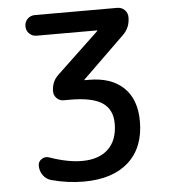

<svg xmlns="http://www.w3.org/2000/svg" viewBox="-53 -778 735 835"><g transform="rotate(-5 315.0 -360.0)"><path d="M503 -609 321 -432Q320 -431 320 -430Q320 -429 321 -429H340Q437 -429 491 -377.5Q545 -326 545 -230Q545 -116 475.5 -53Q406 10 280 10Q209 10 139 -9Q117 -15 103.5 -33.5Q90 -52 90 -76Q90 -94 105.5 -104Q121 -114 138 -108Q217 -80 280 -80Q354 -80 394.5 -119Q435 -158 435 -230Q435 -291 391.5 -320.5Q348 -350 250 -350H222Q205 -350 192.5 -362.5Q180 -375 180 -392Q180 -435 210 -463L394 -637Q395 -638 395 -639Q395 -640 394 -640H130Q111 -640 98 -653Q85 -666 85 -685Q85 -704 98 -717Q111 -730 130 -730H490Q509 -730 522 -717Q535 -704 535 -685Q535 -639 503 -609Z"/></g></svg>

Font: Rounded Mplus 1c Medium
Style: Regular
Weight: 500
Version: Version 1.059.20150529